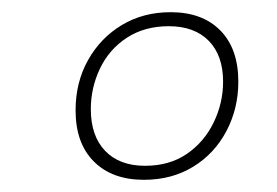

<svg xmlns="http://www.w3.org/2000/svg" viewBox="-20 -749 454 315"><path d="M216 -454Q164 -454 134 -484Q104 -514 104 -568Q104 -614 124.5 -650.5Q145 -687 180 -708Q215 -729 260 -729Q312 -729 341.5 -699Q371 -669 371 -615Q371 -571 351.5 -534Q332 -497 297 -475.5Q262 -454 216 -454ZM218 -477Q258 -477 286.5 -496.5Q315 -516 330.5 -548Q346 -580 346 -615Q346 -658 322.5 -682Q299 -706 257 -706Q217 -706 188 -687Q159 -668 144 -636.5Q129 -605 129 -570Q129 -526 152.5 -501.5Q176 -477 218 -477Z"/></svg>

Font: Bitter Thin ExtraLight
Style: Italic
Weight: 250
Italic angle: -9°
Version: Version 2.002